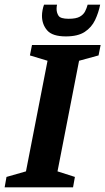

<svg xmlns="http://www.w3.org/2000/svg" viewBox="-36 -808 454 828"><path d="M-16 0 -8 -45 76 -69 169 -546 93 -569 102 -614H398L389 -569L305 -546L212 -69L287 -45L279 0ZM248 -651Q190 -651 167.5 -677Q145 -703 145 -740Q145 -751 147.5 -764.5Q150 -778 154 -788H210Q209 -784 208.5 -779Q208 -774 208 -770Q208 -753 216.5 -740Q225 -727 260 -727Q292 -727 308 -736Q324 -745 331 -759Q338 -773 342 -788H396Q389 -753 374 -721.5Q359 -690 329.5 -670.5Q300 -651 248 -651Z"/></svg>

Font: Manuale
Style: Italic
Weight: 400
Italic angle: -11°
Designer: Eduardo Tunni / Pablo Cosgaya
Foundry: Eduardo Tunni / Pablo Cosgaya
Version: Version 1.002